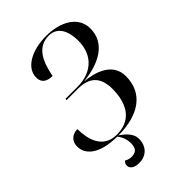

<svg xmlns="http://www.w3.org/2000/svg" viewBox="-271 -834 1161 1161"><g transform="rotate(-45 310.0 -253.0)"><path d="M208 218C273 218 311 174 311 114C311 73 283 41 238 11C411 10 523 -64 523 -211C523 -326 405 -360 320 -367C461 -381 575 -440 575 -567C575 -667 478 -724 353 -724C231 -724 133 -671 133 -588C133 -540 168 -525 210 -525C229 -625 266 -714 366 -714C442 -714 471 -646 471 -566C471 -432 378 -372 273 -372H168L166 -362H264C365 -362 411 -311 411 -215C411 -72 346 1 234 1C112 1 89 -112 89 -192C47 -192 13 -166 13 -119C13 -48 77 9 227 11C252 42 258 74 258 96C258 136 246 159 201 159C182 159 169 153 158 146C148 155 144 164 144 177C144 199 166 218 208 218Z"/></g></svg>

Font: Noto Serif Display
Style: Italic
Weight: 400
Italic angle: -12°
Designer: Monotype Design Team
Foundry: Monotype Imaging Inc.
Version: Version 2.009